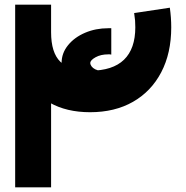

<svg xmlns="http://www.w3.org/2000/svg" viewBox="-20 -803 799 823"><path d="M366 -322Q265 -322 193 -363Q121 -404 83 -481Q45 -558 45 -665H199Q199 -577 238.5 -538.5Q278 -500 366 -500Q463 -500 511.5 -547Q560 -594 560 -686Q560 -702 559 -715Q558 -728 555 -747L708 -770Q714 -727 714 -686Q714 -575 671 -493Q628 -411 550 -366.5Q472 -322 366 -322ZM45 0V-783H199V0ZM403 -389Q361 -392 324.5 -412Q288 -432 266 -463.5Q244 -495 244 -533Q244 -575 271.5 -609Q299 -643 344.5 -662.5Q390 -682 444 -682Q447 -682 450.5 -682Q454 -682 457 -682V-569Q454 -570 450.5 -570Q447 -570 444 -570Q412 -570 389.5 -557.5Q367 -545 367 -533Q367 -526 372.5 -518.5Q378 -511 388 -506Q398 -501 410 -500Z"/></svg>

Font: Alexandria
Style: Bold
Weight: 700
Designer: Mohamed Gaber
Foundry: Kief Type Foundry
Version: Version 5.100